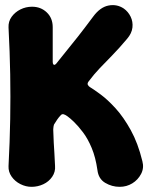

<svg xmlns="http://www.w3.org/2000/svg" viewBox="-20 -708 582 743"><path d="M102 15Q80 15 59 4.5Q38 -6 25 -24.5Q12 -43 13 -65Q18 -160 19.5 -247Q21 -334 19.5 -420.5Q18 -507 13 -602Q12 -625 25 -643Q38 -661 59 -671.5Q80 -682 104 -682Q138 -682 161 -660Q184 -638 184 -603V-468Q184 -461 187.5 -458Q191 -455 197 -461Q215 -484 236 -509.5Q257 -535 282.5 -567.5Q308 -600 340 -643Q367 -680 399.5 -686.5Q432 -693 459 -675Q476 -663 485.5 -643.5Q495 -624 492.5 -601.5Q490 -579 472 -558Q440 -520 414 -493.5Q388 -467 366 -444Q344 -421 323 -393Q317 -385 320 -379.5Q323 -374 328 -371Q343 -362 370 -342Q397 -322 427.5 -288.5Q458 -255 486 -204.5Q514 -154 531 -84Q538 -58 526 -35Q514 -12 492 1.5Q470 15 443 15Q413 15 387 -0.5Q361 -16 357 -50Q350 -99 335 -135Q320 -171 301.5 -195.5Q283 -220 267 -235.5Q251 -251 241 -258Q231 -265 225.5 -266Q220 -267 216 -263Q208 -255 201.5 -245.5Q195 -236 189 -226Q187 -220 186.5 -213Q186 -206 186 -206Q187 -177 188 -156Q189 -135 190.5 -115Q192 -95 193 -66Q195 -43 182 -24Q169 -5 147.5 5Q126 15 102 15Z"/></svg>

Font: Winky Sans
Style: Bold
Weight: 700
Designer: Simon Atzbach
Foundry: typofactur
Version: Version 1.205